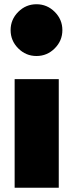

<svg xmlns="http://www.w3.org/2000/svg" viewBox="-20 -885 346 905"><path d="M49 -512H257V0H49ZM66 -829Q102 -865 152 -865Q202 -865 238 -829Q274 -793 274 -743Q274 -693 238 -657Q202 -621 152 -621Q102 -621 66 -657Q30 -693 30 -743Q30 -793 66 -829Z"/></svg>

Font: Spartan MB
Style: Regular
Weight: 900
Designer: Matt Bailey
Foundry: Matt Bailey
Version: Version 001.001